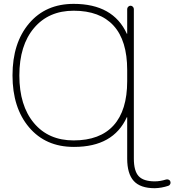

<svg xmlns="http://www.w3.org/2000/svg" viewBox="-20 -785 919 1012"><path d="M368.2 -44.9Q506.8 -44.9 578.6 -124Q650.4 -203.1 650.4 -357.4V-416Q650.4 -571.3 578.6 -649.9Q506.8 -728.5 368.2 -728.5Q236.3 -728.5 159.2 -637.2Q82 -545.9 82 -387.2Q82 -228.5 158.7 -136.7Q235.4 -44.9 368.2 -44.9ZM648.4 -607.4Q648.4 -606.4 649.4 -606.9Q650.4 -607.4 650.4 -607.4V-737.3Q650.4 -744.1 655.8 -749.5Q661.1 -754.9 668 -754.9Q674.8 -754.9 680.2 -749.5Q685.5 -744.1 685.5 -737.3V50.8Q685.5 116.2 710.9 143.6Q736.3 170.9 795.9 170.9Q824.2 170.9 855.5 161.1Q862.3 159.2 869.1 162.1Q876 165 877.9 171.9Q878.9 174.8 878.9 177.7Q878.9 181.6 877 185.5Q874 192.4 867.2 194.3Q832 206.1 795.9 207Q719.7 207 685.1 168.9Q650.4 130.9 650.4 50.8V-166Q650.4 -167 649.4 -167.5Q648.4 -168 648.4 -167Q577.1 -10.7 371.1 -10.7Q369.1 -10.7 368.2 -10.7Q220.7 -10.7 133.3 -113.8Q45.9 -216.8 45.9 -387.7Q45.9 -558.6 133.3 -661.6Q220.7 -764.6 368.2 -764.6Q576.2 -764.6 648.4 -607.4Z"/></svg>

Font: Gen Jyuu Gothic ExtraLight
Style: Regular
Weight: 100
Designer: [Source Han Sans]
Ryoko NISHIZUKA  (kana & ideographs); Paul D. Hunt (Latin, Greek & Cyrillic); Wenlong ZHANG  (bopomofo
Version: Version 1.002.20150607